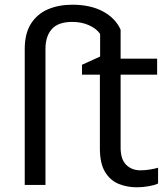

<svg xmlns="http://www.w3.org/2000/svg" viewBox="-20 -785 713 815"><path d="M561 10Q519 10 483.5 -4.5Q448 -19 426 -55Q404 -91 404 -156V-468H328V-510L405 -545V-641Q389 -664 357.5 -678Q326 -692 287 -692Q227 -692 200 -661.5Q173 -631 173 -577V0H85V-577Q85 -643 111.5 -684.5Q138 -726 183.5 -745.5Q229 -765 287 -765Q364 -765 417 -736.5Q470 -708 492 -659V-536H647V-468H492V-158Q492 -109 515.5 -85.5Q539 -62 576 -62Q596 -62 617 -65.5Q638 -69 651 -73V-6Q637 1 611 5.5Q585 10 561 10Z"/></svg>

Font: TSCustom
Style: Regular
Weight: 400
Designer: Monotype Design Team
Foundry: Monotype Imaging Inc.
Version: Version 2.004; ttfautohint (v1.8.3) -l 8 -r 50 -G 200 -x 14 